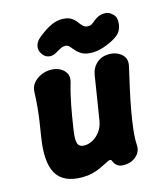

<svg xmlns="http://www.w3.org/2000/svg" viewBox="-113 -822 769 922"><g transform="rotate(-15 271.0 -360.5)"><path d="M474.2 -61.6Q476.4 -31.2 452.1 -8.6Q427.8 14 388.8 14Q369.6 14 358 5.6Q346.4 -2.8 340.2 -17.6Q338.4 -24.4 334.5 -25.9Q330.6 -27.4 324.8 -26.2Q316.4 -22.6 302.8 -15.3Q289.2 -8 271.1 0Q253 8 230.8 13.5Q208.6 19 182.2 19Q87.8 19 54.1 -39.6Q20.4 -98.2 40.6 -221Q47.6 -263 52.3 -296.2Q57 -329.4 60.2 -362.5Q63.4 -395.6 64.8 -436.4Q65.4 -461.4 80.5 -479.7Q95.6 -498 118.9 -508.5Q142.2 -519 166.8 -519Q192.8 -519 212.9 -508.5Q233 -498 242.4 -479.7Q251.8 -461.4 244.8 -436.4Q235.8 -406 229.8 -379.9Q223.8 -353.8 219 -329.3Q214.2 -304.8 209.9 -278.9Q205.6 -253 200.6 -221Q191.6 -165.4 198.4 -145.7Q205.2 -126 230.4 -126Q253.4 -126 274.6 -138.2Q295.8 -150.4 311 -172Q326.2 -193.6 330.6 -221Q337.6 -263 342.8 -296.8Q348 -330.6 353.5 -364.3Q359 -398 365.4 -440Q371.4 -475.6 396.3 -497.3Q421.2 -519 456.8 -519Q494.4 -519 519.2 -497Q544 -475 535.4 -438.2Q523.4 -386.2 511.6 -333.1Q499.8 -280 490.8 -230.1Q481.8 -180.2 477 -137Q472.2 -93.8 474.2 -61.6ZM144.2 -606.8Q132.2 -623.2 135.8 -643.6Q139.4 -664 157.4 -680.4Q170.6 -691.6 190.1 -705.5Q209.6 -719.4 233.2 -729.7Q256.8 -740 280.8 -740Q311.4 -740 327.6 -729.4Q343.8 -718.8 353.3 -705.4Q362.8 -692 373.5 -682.3Q384.2 -672.6 403.8 -675Q413 -676.2 423.7 -685.4Q434.4 -694.6 444.2 -701Q463.6 -714 486.9 -714Q510.2 -714 523.8 -698.8L528.8 -694.8Q539.8 -684.4 541.3 -665.3Q542.8 -646.2 536.5 -627.3Q530.2 -608.4 516 -596.4Q492.8 -576.8 454 -561.9Q415.2 -547 383.2 -547Q351.6 -547 333.7 -557Q315.8 -567 305.1 -579.5Q294.4 -592 285.6 -602Q276.8 -612 263.2 -612Q252 -612 241.7 -606.6Q231.4 -601.2 219.6 -594.4Q200 -580.8 180.1 -582.8Q160.2 -584.8 147.2 -601.8Z"/></g></svg>

Font: Winky Sans
Style: Italic
Weight: 400
Italic angle: -8.97852°
Designer: Simon Atzbach
Foundry: typofactur
Version: Version 1.205